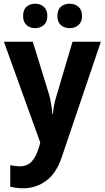

<svg xmlns="http://www.w3.org/2000/svg" viewBox="-20 -863 562 1030"><path d="M1 -639H156L245 -350Q251 -325 255 -301Q259 -277 261 -251H264Q266 -277 270.5 -300Q275 -323 283 -349L369 -639H521L312 -22Q283 66 228 106.5Q173 147 106 147Q83 147 66 144.5Q49 142 35 139V23Q45 25 58.5 27Q72 29 87 29Q127 29 150.5 3Q174 -23 188 -70L196 -98ZM104 -777Q104 -811 122.5 -827Q141 -843 168 -843Q196 -843 215 -826.5Q234 -810 234 -777Q234 -745 215 -728.5Q196 -712 168 -712Q141 -712 122.5 -728.5Q104 -745 104 -777ZM288 -777Q288 -811 306.5 -827Q325 -843 354 -843Q382 -843 401 -826.5Q420 -810 420 -777Q420 -745 401 -728.5Q382 -712 354 -712Q325 -712 306.5 -728.5Q288 -745 288 -777Z"/></svg>

Font: Noto Sans Telugu UI SemiCondensed
Style: Bold
Weight: 700
Width: 4
Designer: Jelle Bosma - Monotype Design Team
Foundry: Monotype Imaging Inc.
Version: Version 2.005; ttfautohint (v1.8.4.7-5d5b)